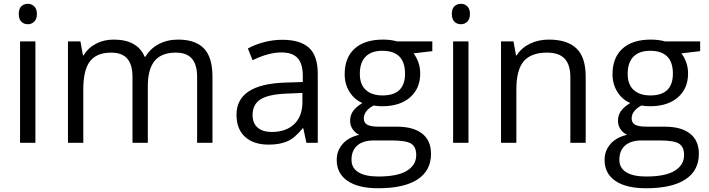

<svg xmlns="http://www.w3.org/2000/svg" viewBox="-20 -754 3742 1014"><path d="M167 0H85.9V-535.2H167ZM79.1 -680.2Q79.1 -708 92.8 -720.9Q106.4 -733.9 127 -733.9Q146.5 -733.9 160.6 -720.7Q174.8 -707.5 174.8 -680.2Q174.8 -652.8 160.6 -639.4Q146.5 -626 127 -626Q106.4 -626 92.8 -639.4Q79.1 -652.8 79.1 -680.2Z M1021 0V-348.1Q1021 -412.1 993.7 -444.1Q966.3 -476.1 908.7 -476.1Q833 -476.1 796.9 -432.6Q760.7 -389.2 760.7 -298.8V0H679.7V-348.1Q679.7 -412.1 652.3 -444.1Q625 -476.1 566.9 -476.1Q490.7 -476.1 455.3 -430.4Q419.9 -384.8 419.9 -280.8V0H338.9V-535.2H404.8L418 -461.9H421.9Q444.8 -501 486.6 -522.9Q528.3 -544.9 580.1 -544.9Q705.6 -544.9 744.1 -454.1H748Q772 -496.1 817.4 -520.5Q862.8 -544.9 920.9 -544.9Q1011.7 -544.9 1056.9 -498.3Q1102.1 -451.7 1102.1 -349.1V0Z M1598.1 0 1582 -76.2H1578.1Q1538.1 -25.9 1498.3 -8.1Q1458.5 9.8 1398.9 9.8Q1319.3 9.8 1274.2 -31.2Q1229 -72.3 1229 -147.9Q1229 -310.1 1488.3 -317.9L1579.1 -320.8V-354Q1579.1 -417 1552 -447Q1524.9 -477.1 1465.3 -477.1Q1398.4 -477.1 1314 -436L1289.1 -498Q1328.6 -519.5 1375.7 -531.7Q1422.9 -543.9 1470.2 -543.9Q1565.9 -543.9 1612.1 -501.5Q1658.2 -459 1658.2 -365.2V0ZM1415 -57.1Q1490.7 -57.1 1533.9 -98.6Q1577.1 -140.1 1577.1 -214.8V-263.2L1496.1 -259.8Q1399.4 -256.3 1356.7 -229.7Q1314 -203.1 1314 -147Q1314 -103 1340.6 -80.1Q1367.2 -57.1 1415 -57.1Z M2263.2 -535.2V-483.9L2164.1 -472.2Q2177.7 -455.1 2188.5 -427.5Q2199.2 -399.9 2199.2 -365.2Q2199.2 -286.6 2145.5 -239.7Q2091.8 -192.9 1998 -192.9Q1974.1 -192.9 1953.1 -196.8Q1901.4 -169.4 1901.4 -127.9Q1901.4 -106 1919.4 -95.5Q1937.5 -85 1981.4 -85H2076.2Q2163.1 -85 2209.7 -48.3Q2256.3 -11.7 2256.3 58.1Q2256.3 147 2185.1 193.6Q2113.8 240.2 1977.1 240.2Q1872.1 240.2 1815.2 201.2Q1758.3 162.1 1758.3 90.8Q1758.3 42 1789.6 6.3Q1820.8 -29.3 1877.4 -42Q1856.9 -51.3 1843 -70.8Q1829.1 -90.3 1829.1 -116.2Q1829.1 -145.5 1844.7 -167.5Q1860.4 -189.5 1894 -210Q1852.5 -227.1 1826.4 -268.1Q1800.3 -309.1 1800.3 -361.8Q1800.3 -449.7 1853 -497.3Q1905.8 -544.9 2002.4 -544.9Q2044.4 -544.9 2078.1 -535.2ZM1836.4 89.8Q1836.4 133.3 1873 155.8Q1909.7 178.2 1978 178.2Q2080.1 178.2 2129.2 147.7Q2178.2 117.2 2178.2 64.9Q2178.2 21.5 2151.4 4.6Q2124.5 -12.2 2050.3 -12.2H1953.1Q1897.9 -12.2 1867.2 14.2Q1836.4 40.5 1836.4 89.8ZM1880.4 -363.8Q1880.4 -307.6 1912.1 -278.8Q1943.8 -250 2000.5 -250Q2119.1 -250 2119.1 -365.2Q2119.1 -485.8 1999 -485.8Q1941.9 -485.8 1911.1 -455.1Q1880.4 -424.3 1880.4 -363.8Z M2454.1 0H2373V-535.2H2454.1ZM2366.2 -680.2Q2366.2 -708 2379.9 -720.9Q2393.6 -733.9 2414.1 -733.9Q2433.6 -733.9 2447.8 -720.7Q2461.9 -707.5 2461.9 -680.2Q2461.9 -652.8 2447.8 -639.4Q2433.6 -626 2414.1 -626Q2393.6 -626 2379.9 -639.4Q2366.2 -652.8 2366.2 -680.2Z M2992.2 0V-346.2Q2992.2 -411.6 2962.4 -443.8Q2932.6 -476.1 2869.1 -476.1Q2785.2 -476.1 2746.1 -430.7Q2707 -385.3 2707 -280.8V0H2626V-535.2H2691.9L2705.1 -461.9H2709Q2733.9 -501.5 2778.8 -523.2Q2823.7 -544.9 2878.9 -544.9Q2975.6 -544.9 3024.4 -498.3Q3073.2 -451.7 3073.2 -349.1V0Z M3677.7 -535.2V-483.9L3578.6 -472.2Q3592.3 -455.1 3603 -427.5Q3613.8 -399.9 3613.8 -365.2Q3613.8 -286.6 3560.1 -239.7Q3506.3 -192.9 3412.6 -192.9Q3388.7 -192.9 3367.7 -196.8Q3315.9 -169.4 3315.9 -127.9Q3315.9 -106 3334 -95.5Q3352.1 -85 3396 -85H3490.7Q3577.6 -85 3624.3 -48.3Q3670.9 -11.7 3670.9 58.1Q3670.9 147 3599.6 193.6Q3528.3 240.2 3391.6 240.2Q3286.6 240.2 3229.7 201.2Q3172.9 162.1 3172.9 90.8Q3172.9 42 3204.1 6.3Q3235.4 -29.3 3292 -42Q3271.5 -51.3 3257.6 -70.8Q3243.7 -90.3 3243.7 -116.2Q3243.7 -145.5 3259.3 -167.5Q3274.9 -189.5 3308.6 -210Q3267.1 -227.1 3241 -268.1Q3214.8 -309.1 3214.8 -361.8Q3214.8 -449.7 3267.6 -497.3Q3320.3 -544.9 3417 -544.9Q3459 -544.9 3492.7 -535.2ZM3251 89.8Q3251 133.3 3287.6 155.8Q3324.2 178.2 3392.6 178.2Q3494.6 178.2 3543.7 147.7Q3592.8 117.2 3592.8 64.9Q3592.8 21.5 3565.9 4.6Q3539.1 -12.2 3464.8 -12.2H3367.7Q3312.5 -12.2 3281.7 14.2Q3251 40.5 3251 89.8ZM3294.9 -363.8Q3294.9 -307.6 3326.7 -278.8Q3358.4 -250 3415 -250Q3533.7 -250 3533.7 -365.2Q3533.7 -485.8 3413.6 -485.8Q3356.4 -485.8 3325.7 -455.1Q3294.9 -424.3 3294.9 -363.8Z"/></svg>

Font: f0_46825 
Style: Regular
Weight: 400
Foundry: Ascender Corporation
Version: Version 1.10